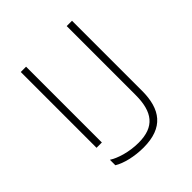

<svg xmlns="http://www.w3.org/2000/svg" viewBox="-198 -848 996 996"><g transform="rotate(-45 300.0 -350.0)"><path d="M285 14C432 14 488 -66 488 -200V-714H449V-209C449 -84 402 -22 285 -22C215 -22 151 -43 117 -65V-25C154 -2 219 14 285 14ZM112 -158H151V-714H112Z"/></g></svg>

Font: Noto Sans Mono ExtraLight
Style: Regular
Weight: 200
Designer: Monotype Design Team
Foundry: Monotype Imaging Inc.
Version: Version 2.014